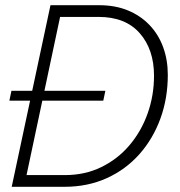

<svg xmlns="http://www.w3.org/2000/svg" viewBox="-20 -718 690 738"><path d="M16 -331 24 -369H385L377 -331ZM25 0 174 -698H361Q423 -698 471.5 -678Q520 -658 554.5 -622Q589 -586 607 -537Q625 -488 625 -430Q625 -340 596.5 -262Q568 -184 515.5 -125Q463 -66 390 -33Q317 0 228 0ZM82 -45H230Q306 -45 369 -75.5Q432 -106 477.5 -159.5Q523 -213 547.5 -282Q572 -351 572 -427Q572 -528 517 -590.5Q462 -653 359 -653H211Z"/></svg>

Font: Azeret Mono Thin Thin
Style: Italic
Weight: 250
Italic angle: -12°
Version: Version 1.002